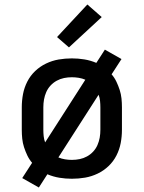

<svg xmlns="http://www.w3.org/2000/svg" viewBox="-20 -788 640 855"><path d="M153 47 79 5 123 -63Q110 -78 101.5 -96Q93 -114 87 -132.5Q81 -151 79 -170.5Q77 -190 77 -210V-310Q77 -340 82.5 -369Q88 -398 101.5 -424.5Q115 -451 136.5 -471.5Q158 -492 185 -505Q212 -518 241 -523Q270 -528 300 -528Q328 -528 355.5 -523.5Q383 -519 409 -508L447 -567L521 -525L477 -457Q490 -442 498.5 -424Q507 -406 513 -387.5Q519 -369 521 -349.5Q523 -330 523 -310V-210Q523 -180 517.5 -151Q512 -122 498.5 -95.5Q485 -69 463.5 -48.5Q442 -28 415 -15Q388 -2 359 3Q330 8 300 8Q272 8 244.5 3.5Q217 -1 191 -12ZM181 -154 360 -433Q346 -439 330.5 -441.5Q315 -444 300 -444Q282 -444 265 -440.5Q248 -437 232.5 -428.5Q217 -420 205 -407Q193 -394 186 -378Q179 -362 176 -345Q173 -328 173 -310V-210Q173 -196 174.5 -181.5Q176 -167 181 -154ZM300 -76Q318 -76 335 -79.5Q352 -83 367.5 -91.5Q383 -100 395 -113Q407 -126 414 -142Q421 -158 424 -175Q427 -192 427 -210V-310Q427 -324 425.5 -338.5Q424 -353 419 -366L240 -87Q254 -81 269.5 -78.5Q285 -76 300 -76ZM287 -577 234 -623 369 -768 433 -712Z"/></svg>

Font: Iosevka Fixed Medium Extended
Style: Regular
Weight: 500
Width: 7
Monospace: yes
Designer: Belleve Invis
Foundry: Belleve Invis
Version: Version 24.1.1; ttfautohint (v1.8.4)